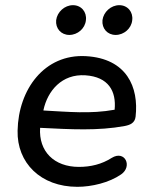

<svg xmlns="http://www.w3.org/2000/svg" viewBox="-20 -713 587 742"><path d="M279 9C334 9 402 -7 448 -39C493 -70 463 -134 412 -103C373 -78 330 -68 285 -68C189 -68 129 -128 135 -219C254 -213 359 -207 462 -226C482 -230 501 -237 504 -262C517 -376 470 -487 312 -496C152 -505 51 -368 48 -208C45 -84 137 9 279 9ZM248 -578C280 -578 309 -603 312 -635C316 -667 294 -693 262 -693C230 -693 201 -667 197 -635C194 -603 216 -578 248 -578ZM427 -578C459 -578 488 -603 491 -635C495 -667 473 -693 441 -693C409 -693 380 -667 376 -635C373 -603 395 -578 427 -578ZM148 -286V-288C164 -362 219 -428 310 -422C399 -416 430 -361 423 -289C330 -272 243 -281 148 -286Z"/></svg>

Font: SN Pro Medium
Style: Italic
Weight: 400
Italic angle: -9°
Designer: Tobias Whetton
Foundry: Supernotes
Version: Version 1.001;Glyphs 3.2 (3249)